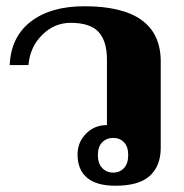

<svg xmlns="http://www.w3.org/2000/svg" viewBox="-20 -584 587 614"><path d="M228 -90Q228 -129 255 -156.5Q282 -184 322 -184V-393Q322 -453 295 -482Q268 -511 206 -511Q154 -511 115 -472.5Q76 -434 71 -376H11Q15 -466 78.5 -515Q142 -564 250 -564Q494 -564 494 -387V-111Q494 -54 459.5 -22Q425 10 349 10Q289 10 258.5 -15.5Q228 -41 228 -90ZM390 -88Q390 -115 376.5 -129Q363 -143 342 -143Q321 -143 307 -129Q293 -115 293 -88Q293 -61 307 -46.5Q321 -32 342 -32Q363 -32 376.5 -46.5Q390 -61 390 -88Z"/></svg>

Font: Trirong ExtraBold
Style: Regular
Weight: 800
Designer: Katatrad Team
Foundry: CadsonDemak
Version: Version 1.001